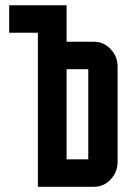

<svg xmlns="http://www.w3.org/2000/svg" viewBox="-20 -715 510 735"><path d="M339.8 -555.2Q377 -555.2 403.3 -527.3Q430.2 -499 430.2 -460V-95.2Q430.2 -56.2 403.3 -27.8Q377 0 339.8 0H125V-589.8H15.1V-694.8H234.9V-555.2ZM234.9 -105H317.9V-450.2H234.9Z"/></svg>

Font: Horta
Style: Regular
Weight: 600
Width: 3
Version: Version 0.11